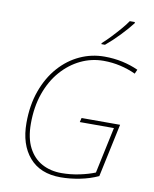

<svg xmlns="http://www.w3.org/2000/svg" viewBox="-101 -1028 893 1114"><g transform="rotate(10 345.0 -471.0)"><path d="M333 10Q213 10 148.5 -65Q84 -140 84 -267Q84 -372 114.5 -456.5Q145 -541 198 -601Q251 -661 319.5 -692.5Q388 -724 464 -724Q520 -724 570 -713Q620 -702 664 -682L653 -657Q610 -677 562 -688Q514 -699 463 -699Q392 -699 328.5 -668.5Q265 -638 215.5 -581.5Q166 -525 138 -445.5Q110 -366 110 -267Q110 -182 139 -126Q168 -70 218.5 -42.5Q269 -15 334 -15Q387 -15 439.5 -26Q492 -37 531 -53L589 -325H388L394 -350H621L554 -36Q504 -13 446 -1.5Q388 10 333 10ZM433 -798Q456 -818 482.5 -846Q509 -874 533.5 -902.5Q558 -931 572 -952H602V-945Q576 -911 535 -868Q494 -825 454 -792H433Z"/></g></svg>

Font: Noto Sans Thin
Style: Italic
Weight: 100
Italic angle: -12°
Designer: Monotype Design Team
Foundry: Monotype Imaging Inc.
Version: Version 2.013; ttfautohint (v1.8.4.7-5d5b)